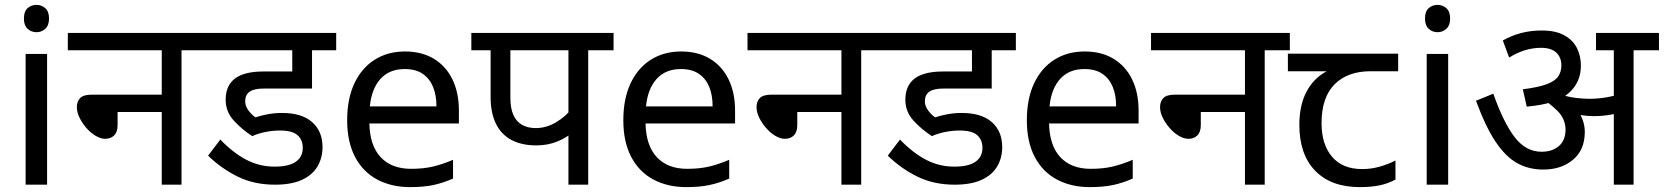

<svg xmlns="http://www.w3.org/2000/svg" viewBox="-20 -757 6820 787"><path d="M173 -536V0H85V-536ZM130 -737Q150 -737 165.5 -723.5Q181 -710 181 -681Q181 -653 165.5 -639Q150 -625 130 -625Q108 -625 93 -639Q78 -653 78 -681Q78 -710 93 -723.5Q108 -737 130 -737Z M258 -622H827V-551H724V0H643V-298H462V-244Q462 -216 448 -202Q434 -188 411 -188Q393 -188 372.5 -200Q352 -212 334.5 -232Q317 -252 306 -274.5Q295 -297 295 -318Q295 -341 308.5 -355Q322 -369 356 -369H643V-551H258Z M1128 -222Q1098 -222 1068 -216Q1038 -210 1014 -199Q972 -226 938.5 -262.5Q905 -299 905 -348Q905 -406 943 -435Q981 -464 1060 -464H1178V-551H803V-622H1358V-551H1259V-394H1061Q1021 -394 1003 -381Q985 -368 985 -342Q985 -323 997.5 -305.5Q1010 -288 1027 -276Q1051 -284 1079 -289Q1107 -294 1136 -294Q1217 -294 1259.5 -256.5Q1302 -219 1302 -154Q1302 -110 1281.5 -75Q1261 -40 1218 -20Q1175 0 1107 0Q1021 0 953.5 -33.5Q886 -67 833 -119L883 -185Q936 -130 990 -102Q1044 -74 1105 -74Q1164 -74 1192.5 -94Q1221 -114 1221 -151Q1221 -184 1199.5 -203Q1178 -222 1128 -222Z M1640 -546Q1709 -546 1758.5 -516Q1808 -486 1834.5 -431.5Q1861 -377 1861 -304V-251H1494Q1496 -160 1540.5 -112.5Q1585 -65 1665 -65Q1716 -65 1755.5 -74.5Q1795 -84 1837 -102V-25Q1796 -7 1756 1.5Q1716 10 1661 10Q1585 10 1526.5 -21Q1468 -52 1435.5 -113.5Q1403 -175 1403 -264Q1403 -352 1432.5 -415Q1462 -478 1515.5 -512Q1569 -546 1640 -546ZM1639 -474Q1576 -474 1539.5 -433.5Q1503 -393 1496 -321H1769Q1769 -367 1755 -401Q1741 -435 1712.5 -454.5Q1684 -474 1639 -474Z M2391 -551V0H2310V-244L2329 -217Q2304 -193 2264.5 -177Q2225 -161 2178 -161Q2119 -161 2077 -183Q2035 -205 2013 -249.5Q1991 -294 1991 -360V-551H1912V-622H2495V-551ZM2310 -551H2072V-357Q2072 -314 2084 -286.5Q2096 -259 2119.5 -245.5Q2143 -232 2176 -232Q2220 -232 2260.5 -256.5Q2301 -281 2326 -315L2310 -263Z M2772 -546Q2841 -546 2890.5 -516Q2940 -486 2966.5 -431.5Q2993 -377 2993 -304V-251H2626Q2628 -160 2672.5 -112.5Q2717 -65 2797 -65Q2848 -65 2887.5 -74.5Q2927 -84 2969 -102V-25Q2928 -7 2888 1.5Q2848 10 2793 10Q2717 10 2658.5 -21Q2600 -52 2567.5 -113.5Q2535 -175 2535 -264Q2535 -352 2564.5 -415Q2594 -478 2647.5 -512Q2701 -546 2772 -546ZM2771 -474Q2708 -474 2671.5 -433.5Q2635 -393 2628 -321H2901Q2901 -367 2887 -401Q2873 -435 2844.5 -454.5Q2816 -474 2771 -474Z M3044 -622H3613V-551H3510V0H3429V-298H3248V-244Q3248 -216 3234 -202Q3220 -188 3197 -188Q3179 -188 3158.5 -200Q3138 -212 3120.5 -232Q3103 -252 3092 -274.5Q3081 -297 3081 -318Q3081 -341 3094.5 -355Q3108 -369 3142 -369H3429V-551H3044Z M3914 -222Q3884 -222 3854 -216Q3824 -210 3800 -199Q3758 -226 3724.5 -262.5Q3691 -299 3691 -348Q3691 -406 3729 -435Q3767 -464 3846 -464H3964V-551H3589V-622H4144V-551H4045V-394H3847Q3807 -394 3789 -381Q3771 -368 3771 -342Q3771 -323 3783.5 -305.5Q3796 -288 3813 -276Q3837 -284 3865 -289Q3893 -294 3922 -294Q4003 -294 4045.5 -256.5Q4088 -219 4088 -154Q4088 -110 4067.5 -75Q4047 -40 4004 -20Q3961 0 3893 0Q3807 0 3739.5 -33.5Q3672 -67 3619 -119L3669 -185Q3722 -130 3776 -102Q3830 -74 3891 -74Q3950 -74 3978.5 -94Q4007 -114 4007 -151Q4007 -184 3985.5 -203Q3964 -222 3914 -222Z M4426 -546Q4495 -546 4544.5 -516Q4594 -486 4620.5 -431.5Q4647 -377 4647 -304V-251H4280Q4282 -160 4326.5 -112.5Q4371 -65 4451 -65Q4502 -65 4541.5 -74.5Q4581 -84 4623 -102V-25Q4582 -7 4542 1.5Q4502 10 4447 10Q4371 10 4312.5 -21Q4254 -52 4221.5 -113.5Q4189 -175 4189 -264Q4189 -352 4218.5 -415Q4248 -478 4301.5 -512Q4355 -546 4426 -546ZM4425 -474Q4362 -474 4325.5 -433.5Q4289 -393 4282 -321H4555Q4555 -367 4541 -401Q4527 -435 4498.5 -454.5Q4470 -474 4425 -474Z M4698 -622H5267V-551H5164V0H5083V-298H4902V-244Q4902 -216 4888 -202Q4874 -188 4851 -188Q4833 -188 4812.5 -200Q4792 -212 4774.5 -232Q4757 -252 4746 -274.5Q4735 -297 4735 -318Q4735 -341 4748.5 -355Q4762 -369 4796 -369H5083V-551H4698Z M5554 10Q5436 10 5371 -57Q5306 -124 5306 -245Q5306 -325 5335 -380.5Q5364 -436 5418 -465H5259V-537H5711V-465H5598Q5504 -465 5450.5 -411.5Q5397 -358 5397 -252Q5397 -165 5440 -114.5Q5483 -64 5563 -64Q5600 -64 5634 -73.5Q5668 -83 5700 -99V-21Q5671 -5 5636 2.5Q5601 10 5554 10Z M5916 -536V0H5828V-536ZM5873 -737Q5893 -737 5908.5 -723.5Q5924 -710 5924 -681Q5924 -653 5908.5 -639Q5893 -625 5873 -625Q5851 -625 5836 -639Q5821 -653 5821 -681Q5821 -710 5836 -723.5Q5851 -737 5873 -737Z M6676 -551V0H6595V-551H6522V-622H6780V-551ZM6300 -632Q6357 -632 6392.5 -612Q6428 -592 6444 -559.5Q6460 -527 6460 -488Q6460 -418 6408.5 -374Q6357 -330 6238 -320L6222 -391Q6285 -399 6319 -411.5Q6353 -424 6366.5 -443Q6380 -462 6380 -489Q6380 -522 6359 -541.5Q6338 -561 6297 -561Q6263 -561 6230.5 -551Q6198 -541 6166 -521L6140 -591Q6175 -611 6214.5 -621.5Q6254 -632 6300 -632ZM6476 -216Q6476 -143 6428 -102.5Q6380 -62 6306 -62Q6246 -62 6198.5 -88.5Q6151 -115 6110 -176.5Q6069 -238 6030 -344L6101 -373Q6142 -256 6188 -195.5Q6234 -135 6299 -135Q6343 -135 6370 -158.5Q6397 -182 6397 -225Q6397 -269 6365 -301.5Q6333 -334 6294 -356L6338 -369L6381 -378Q6395 -367 6412 -351Q6429 -335 6439 -320L6449 -301Q6462 -282 6469 -260.5Q6476 -239 6476 -216ZM6496 -352Q6531 -352 6570.5 -359Q6610 -366 6652 -384V-309Q6618 -293 6583 -287Q6548 -281 6512 -281Q6487 -281 6457.5 -285.5Q6428 -290 6400 -298L6380 -352L6386 -367Q6412 -359 6441 -355.5Q6470 -352 6496 -352Z"/></svg>

Font: hindi25
Style: Book
Weight: 400
Designer: Jelle Bosma - Monotype Design Team
Foundry: Monotype Imaging Inc.
Version: Version 2.003